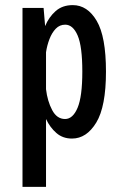

<svg xmlns="http://www.w3.org/2000/svg" viewBox="-20 -531 490 751"><path d="M68 200V-500H150.5L156.5 -429Q171 -464 197.5 -487.5Q224 -511 264.5 -511Q322 -511 358.2 -449.5Q394.5 -388 394.5 -251Q394.5 -114 356.5 -51.5Q318.5 11 261.5 11Q225.5 11 200.5 -10.8Q175.5 -32.5 160 -65.5V200ZM235 -434.5Q213.5 -434.5 198.2 -418.8Q183 -403 173.5 -378.2Q164 -353.5 160 -326.5V-182Q165.5 -135.5 184 -100.5Q202.5 -65.5 234.5 -65.5Q265 -65.5 283.5 -109.5Q302 -153.5 302 -251Q302 -349.5 283.8 -392Q265.5 -434.5 235 -434.5Z"/></svg>

Font: Trispace Condensed
Style: Regular
Weight: 400
Width: 3
Designer: Tyler Finck
Foundry: Etcetera Type Company
Version: Version 1.210; ttfautohint (v1.8.3)